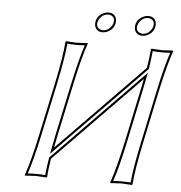

<svg xmlns="http://www.w3.org/2000/svg" viewBox="-55 -854 856 909"><g transform="rotate(5 372.5 -399.0)"><path d="M200.7 -444.8Q228 -574.2 232.9 -645L235.8 -647.9Q237.8 -647.9 286.1 -645Q286.1 -645 338.9 -647.9V-645Q314.5 -577.6 286.6 -444.8L234.4 -200.2Q228 -170.9 222.7 -141.1L627.9 -555.7Q636.2 -606.4 639.2 -645L641.6 -647.9Q643.6 -647.9 691.9 -645Q691.9 -645 744.6 -647.9L745.1 -645Q720.7 -577.6 692.4 -444.8L640.6 -200.2Q613.3 -70.8 607.9 0L605.5 2.9Q603.5 2.9 555.2 0Q555.2 0 502.4 2.9L502 0Q526.4 -68.8 554.7 -200.2L606.4 -444.8Q613.3 -476.1 618.2 -502L212.9 -87.4Q204.6 -36.1 202.1 0L199.2 2.9Q197.3 2.9 148.9 0Q148.9 0 96.2 2.9V0Q120.6 -68.8 148.4 -200.2ZM366.2 -752.9Q372.6 -783.2 403.3 -796.4Q414.6 -800.8 424.3 -800.8Q453.6 -800.8 461.4 -774.4Q463.9 -763.7 461.9 -752.9Q455.6 -722.7 424.8 -709.5Q413.6 -705.1 403.8 -705.1Q374.5 -705.1 366.7 -731.9Q364.3 -742.2 366.2 -752.9ZM555.2 -752.9Q561.5 -783.2 592.3 -796.4Q603.5 -800.8 613.3 -800.8Q642.6 -800.8 650.4 -774.4Q652.8 -763.7 650.9 -752.9Q644.5 -722.7 614.3 -709.5Q603 -705.1 592.8 -705.1Q563.5 -705.1 555.7 -731.9Q553.2 -742.2 555.2 -752.9ZM210.4 -442.9 158.2 -197.8Q132.3 -75.2 109.4 -8.3Q127.9 -9.8 148.9 -9.8Q174.3 -9.8 192.4 -7.8Q195.3 -42.5 203.1 -88.4L203.6 -92.3L634.3 -532.7L627.9 -500Q622.6 -473.6 616.2 -442.9L564.5 -197.8Q538.6 -75.2 515.6 -8.3Q534.2 -9.8 555.2 -9.8Q580.6 -9.8 598.6 -7.8Q604.5 -78.6 630.9 -202.1L682.6 -447.3Q709 -570.8 731.4 -636.2Q712.9 -634.8 691.9 -634.8Q666.5 -634.8 648.4 -637.2Q645 -600.1 637.7 -553.7L637.2 -550.8L206.5 -110.4L212.9 -143.1Q218.8 -173.8 224.6 -202.1L276.9 -447.3Q303.2 -570.8 325.7 -636.2Q307.1 -634.8 286.1 -634.8Q260.7 -634.8 242.7 -637.2Q236.3 -565.9 210.4 -442.9ZM376 -751Q370.6 -724.6 393.6 -716.8Q396 -716.3 397 -715.8Q400.9 -715.3 403.8 -714.8Q430.7 -714.8 446.8 -741.2Q450.7 -748.5 452.1 -754.9Q457.5 -781.2 435.1 -789.1Q432.6 -789.6 431.2 -790.5Q427.2 -791 424.3 -791Q397.5 -791 381.3 -764.6Q377.4 -757.3 376 -751ZM564.9 -751Q559.6 -724.6 582.5 -716.8Q585 -716.3 585.9 -715.8Q589.8 -715.3 592.8 -714.8Q619.6 -714.8 635.7 -741.2Q639.6 -748.5 641.1 -754.9Q646.5 -781.2 624 -789.1Q621.6 -789.6 620.1 -790.5Q616.2 -791 613.3 -791Q586.4 -791 570.8 -764.6Q566.4 -757.3 564.9 -751Z"/></g></svg>

Font: Linux Biolinum Outline O
Style: Italic
Weight: 400
Italic angle: -12°
Designer: Philipp H. Poll
Foundry: Philipp H. Poll
Version: Version 0.6.2